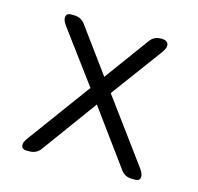

<svg xmlns="http://www.w3.org/2000/svg" viewBox="-78 -561 664 643"><g transform="rotate(15 254.0 -239.5)"><path d="M66 0Q51 0 48.5 -11.5Q46 -23 59 -40L219 -258L85 -439Q73 -456 75.5 -467.5Q78 -479 92 -479H102Q128 -479 142 -459L254 -306L366 -459Q374 -470 383.5 -474.5Q393 -479 406 -479Q425 -479 429.5 -467.5Q434 -456 422 -439L289 -259L450 -40Q462 -23 460 -11.5Q458 0 444 0H432Q406 0 392 -21L254 -210L116 -21Q102 0 76 0Z"/></g></svg>

Font: Shin Retro Maru Gothic Regular
Style: Regular
Weight: 400
Designer: Iose
Foundry: Typographish
Version: Version 1.002